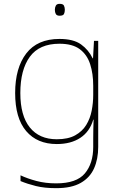

<svg xmlns="http://www.w3.org/2000/svg" viewBox="-20 -741 623 1001"><path d="M290 -538Q363 -538 402.5 -509.5Q442 -481 463 -437H465L470 -528H492V25Q492 88 470.5 136.5Q449 185 401 212.5Q353 240 273 240Q212 240 167.5 229Q123 218 87 203V173Q123 190 170 202.5Q217 215 273 215Q379 215 422.5 163Q466 111 466 25V-17Q466 -46 466.5 -67Q467 -88 468 -117H466Q448 -55 399 -22.5Q350 10 276 10Q174 10 116.5 -57.5Q59 -125 59 -256Q59 -387 117 -462.5Q175 -538 290 -538ZM290 -513Q185 -513 135.5 -445Q86 -377 86 -256Q86 -138 135.5 -76.5Q185 -15 276 -15Q335 -15 372 -35.5Q409 -56 429.5 -89.5Q450 -123 458 -164Q466 -205 466 -246V-294Q466 -357 450 -406.5Q434 -456 396 -484.5Q358 -513 290 -513ZM291 -721Q309 -721 313.5 -711.5Q318 -702 318 -690Q318 -677 313.5 -668Q309 -659 291 -659Q276 -659 271 -668Q266 -677 266 -690Q266 -702 271 -711.5Q276 -721 291 -721Z"/></svg>

Font: Noto Sans Oriya Thin
Style: Regular
Weight: 100
Designer: Amélie Bonet and Sol Matas
Foundry: Google LLC
Version: Version 2.006; ttfautohint (v1.8.4.7-5d5b)